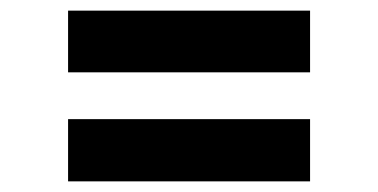

<svg xmlns="http://www.w3.org/2000/svg" viewBox="-20 -474 710 361"><path d="M108 -338V-454H563V-338ZM108 -133V-250H563V-133Z"/></svg>

Font: Gabarito SemiBold
Style: Regular
Weight: 600
Designer: Leandro Assis / Alvaro Franca / Felipe Casaprima
Foundry: Naipe Foundry
Version: Version 1.000